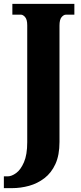

<svg xmlns="http://www.w3.org/2000/svg" viewBox="-41 -734 418 994"><path d="M-21 240V179H-1Q19 179 42.5 162Q66 145 83 106Q100 67 100 2V-603Q100 -633 89 -645.5Q78 -658 68 -658H23V-714H344V-658H300Q289 -658 278 -645.5Q267 -633 267 -601V1Q267 69 246 115Q225 161 189 188.5Q153 216 109.5 228Q66 240 21 240Z"/></svg>

Font: Noto Serif Tamil ExtraCondensed Black
Style: Italic
Weight: 900
Width: 2
Italic angle: -12°
Designer: Indian Type Foundry, Tom Grace, and the Monotype Design Team
Foundry: Monotype Imaging Inc.
Version: Version 2.003; ttfautohint (v1.8.4.7-5d5b)